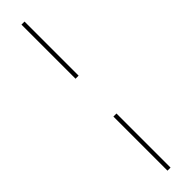

<svg xmlns="http://www.w3.org/2000/svg" viewBox="-333 -791 886 886"><g transform="rotate(-45 110.0 -347.5)"><path d="M100 -824V-471H120V-824ZM100 -224V129H120V-224Z"/></g></svg>

Font: Montserrat Thin
Style: Regular
Weight: 250
Designer: Julieta Ulanovsky
Foundry: Julieta Ulanovsky
Version: Version 4.000